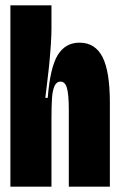

<svg xmlns="http://www.w3.org/2000/svg" viewBox="-20 -700 450 720"><path d="M19 -304V-680H173V-592Q173 -546 164 -452Q160 -418 156.5 -387.5Q153 -357 150 -333H159Q168 -447 196.5 -493.5Q225 -540 278 -540Q337 -540 364.5 -486Q392 -432 392 -315V0H238V-288Q238 -346 231 -370Q224 -394 207 -394Q192 -394 184.5 -377.5Q177 -361 175 -332Q173 -303 173 -252V0H19Z"/></svg>

Font: Bricolage Grotesque 96pt Condensed ExBd
Style: Regular
Weight: 800
Width: 3
Designer: Mathieu Triay
Foundry: Atelier Triay
Version: Version 1.001;Glyphs 3.2 (3207)